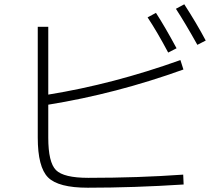

<svg xmlns="http://www.w3.org/2000/svg" viewBox="-20 -858 1040 895"><path d="M668 -777 707 -798Q748 -735 803 -633L764 -613Q713 -709 668 -777ZM800 -817 839 -838Q896 -750 939 -669L900 -649Q843 -751 800 -817ZM205 -733V-417Q508 -466 821 -578L835 -534Q521 -421 205 -370V-216Q205 -101 241 -65Q277 -29 392 -29Q624 -29 834 -44L836 2Q604 17 389 17Q252 17 204 -31Q156 -79 156 -217V-733Z"/></svg>

Font: Mplus 1p Light
Style: Regular
Weight: 300
Version: Version 1.061